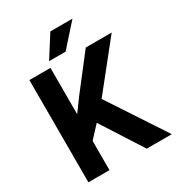

<svg xmlns="http://www.w3.org/2000/svg" viewBox="-209 -1029 1062 1156"><g transform="rotate(-30 321.5 -450.5)"><path d="M286.1 -285.2 210 -203.1V0H63.5V-710.9H210V-388.7L274.4 -477.1L455.6 -710.9H635.7L383.3 -395L643.1 0H468.8ZM319.3 -901.4H473.1L337.9 -750H223.1Z"/></g></svg>

Font: SteelSelectRoboto
Style: Roboto-Bold
Weight: 700
Designer: Google
Version: Version 2.137; 2017